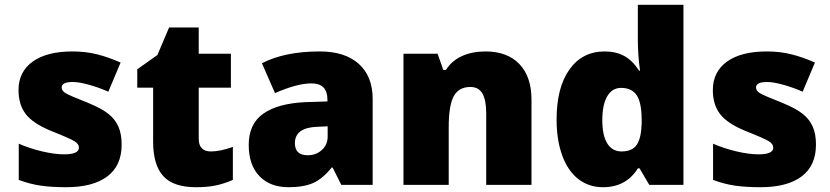

<svg xmlns="http://www.w3.org/2000/svg" viewBox="-20 -780 3502 810"><path d="M493.2 -169.9Q493.2 -81.1 432.6 -35.6Q372.1 9.8 258.8 9.8Q197.3 9.8 151.9 3.2Q106.4 -3.4 59.1 -21V-173.8Q103.5 -154.3 156.5 -141.6Q209.5 -128.9 251 -128.9Q313 -128.9 313 -157.2Q313 -171.9 295.7 -183.3Q278.3 -194.8 194.8 -228Q118.7 -259.3 88.4 -299.1Q58.1 -338.9 58.1 -399.9Q58.1 -477.1 117.7 -520Q177.2 -563 286.1 -563Q340.8 -563 388.9 -551Q437 -539.1 488.8 -516.1L437 -393.1Q398.9 -410.2 356.4 -422.1Q314 -434.1 287.1 -434.1Q240.2 -434.1 240.2 -411.1Q240.2 -397 256.6 -387Q272.9 -377 351.1 -346.2Q409.2 -322.3 437.7 -299.3Q466.3 -276.4 479.7 -245.4Q493.2 -214.4 493.2 -169.9Z M870.1 -141.1Q908.7 -141.1 962.4 -160.2V-21Q923.8 -4.4 888.9 2.7Q854 9.8 807.1 9.8Q710.9 9.8 668.5 -37.4Q626 -84.5 626 -182.1V-410.2H559.1V-487.8L644 -547.9L693.4 -664.1H818.4V-553.2H954.1V-410.2H818.4V-194.8Q818.4 -141.1 870.1 -141.1Z M1419.9 0 1383.3 -73.2H1379.4Q1340.8 -25.4 1300.8 -7.8Q1260.7 9.8 1197.3 9.8Q1119.1 9.8 1074.2 -37.1Q1029.3 -84 1029.3 -168.9Q1029.3 -257.3 1090.8 -300.5Q1152.3 -343.8 1269 -349.1L1361.3 -352.1V-359.9Q1361.3 -428.2 1293.9 -428.2Q1233.4 -428.2 1140.1 -387.2L1085 -513.2Q1181.6 -563 1329.1 -563Q1435.5 -563 1493.9 -510.3Q1552.2 -457.5 1552.2 -362.8V0ZM1278.3 -125Q1313 -125 1337.6 -147Q1362.3 -168.9 1362.3 -204.1V-247.1L1318.4 -245.1Q1224.1 -241.7 1224.1 -175.8Q1224.1 -125 1278.3 -125Z M2031.2 0V-301.8Q2031.2 -356.9 2015.4 -385Q1999.5 -413.1 1964.4 -413.1Q1916 -413.1 1894.5 -374.5Q1873 -335.9 1873 -242.2V0H1682.1V-553.2H1826.2L1850.1 -484.9H1861.3Q1885.7 -523.9 1929 -543.5Q1972.2 -563 2028.3 -563Q2120.1 -563 2171.1 -509.8Q2222.2 -456.5 2222.2 -359.9V0Z M2523.9 9.8Q2464.8 9.8 2420.7 -23.9Q2376.5 -57.6 2352.3 -123Q2328.1 -188.5 2328.1 -275.9Q2328.1 -410.6 2382.3 -486.8Q2436.5 -563 2531.2 -563Q2577.6 -563 2612.5 -544.4Q2647.5 -525.9 2676.3 -481.9H2680.2Q2670.9 -546.9 2670.9 -611.8V-759.8H2863.3V0H2719.2L2678.2 -69.8H2670.9Q2621.6 9.8 2523.9 9.8ZM2602.1 -141.1Q2647.9 -141.1 2666.7 -169.9Q2685.5 -198.7 2687 -258.8V-273.9Q2687 -347.2 2666 -378.2Q2645 -409.2 2600.1 -409.2Q2562.5 -409.2 2541.7 -373.8Q2521 -338.4 2521 -272.9Q2521 -208.5 2542 -174.8Q2563 -141.1 2602.1 -141.1Z M3422.4 -169.9Q3422.4 -81.1 3361.8 -35.6Q3301.3 9.8 3188 9.8Q3126.5 9.8 3081.1 3.2Q3035.6 -3.4 2988.3 -21V-173.8Q3032.7 -154.3 3085.7 -141.6Q3138.7 -128.9 3180.2 -128.9Q3242.2 -128.9 3242.2 -157.2Q3242.2 -171.9 3224.9 -183.3Q3207.5 -194.8 3124 -228Q3047.9 -259.3 3017.6 -299.1Q2987.3 -338.9 2987.3 -399.9Q2987.3 -477.1 3046.9 -520Q3106.4 -563 3215.3 -563Q3270 -563 3318.1 -551Q3366.2 -539.1 3418 -516.1L3366.2 -393.1Q3328.1 -410.2 3285.6 -422.1Q3243.2 -434.1 3216.3 -434.1Q3169.4 -434.1 3169.4 -411.1Q3169.4 -397 3185.8 -387Q3202.1 -377 3280.3 -346.2Q3338.4 -322.3 3366.9 -299.3Q3395.5 -276.4 3408.9 -245.4Q3422.4 -214.4 3422.4 -169.9Z"/></svg>

Font: OpenSansExtrabold
Style: Regular
Weight: 800
Foundry: Ascender Corporation
Version: Version 1.10